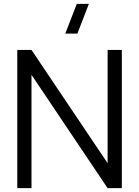

<svg xmlns="http://www.w3.org/2000/svg" viewBox="-20 -980 724 1000"><path d="M383 -805H320L380 -960H443ZM70 0V-720H144L540.5 -130V-720H614.5V0H540.5L144 -590.5V0Z"/></svg>

Font: Manrope ExtraLight
Style: Regular
Weight: 400
Version: Version 4.504